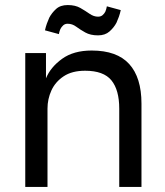

<svg xmlns="http://www.w3.org/2000/svg" viewBox="-20 -740 655 760"><path d="M80 0V-530H162V-430Q180 -474 225.5 -507Q271 -540 343 -540Q443 -540 491.5 -486.5Q540 -433 540 -330V0H452V-310Q452 -384 421 -422Q390 -460 317 -460Q265 -460 232 -438Q199 -416 183.5 -382Q168 -348 168 -310V0ZM403 -715 458 -700Q455 -686 450.5 -673.5Q446 -661 441 -650Q431 -631 413.5 -615.5Q396 -600 368 -600Q338 -600 317.5 -611.5Q297 -623 281.5 -634.5Q266 -646 248 -646Q237 -646 230 -639.5Q223 -633 219 -625Q217 -621 215.5 -615.5Q214 -610 213 -605L158 -620Q161 -634 165.5 -646.5Q170 -659 175 -670Q185 -689 202 -704.5Q219 -720 248 -720Q278 -720 298 -708.5Q318 -697 334.5 -685.5Q351 -674 368 -674Q379 -674 386 -680Q393 -686 397 -694Q399 -699 400.5 -704Q402 -709 403 -715Z"/></svg>

Font: Golos Text
Style: Regular
Weight: 400
Designer: A.Korolkova, Vitaly Kuzmin
Foundry: ParaType Ltd
Version: Version 2.004